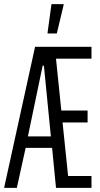

<svg xmlns="http://www.w3.org/2000/svg" viewBox="-23 -916 487 936"><path d="M-3 0 148 -688H423V-630H250L276 -377H404V-319H282L309 -58H423V0H250L231 -195H102L59 0ZM113 -251H225L191 -596H185ZM209 -753V-758L228 -896H287V-891L254 -753Z"/></svg>

Font: Saira Ultra Condensed
Style: Regular
Weight: 400
Width: 1
Designer: Hector Gatti with collaboration of the Omnibus-Type team
Foundry: Omnibus-Type
Version: Version 1.001; ttfautohint (v1.8)